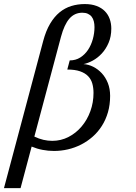

<svg xmlns="http://www.w3.org/2000/svg" viewBox="-97 -747 682 965"><path d="M120.1 -541Q133.8 -592.3 154.8 -627.7Q175.8 -663.1 202.6 -685.1Q229.5 -707 261.5 -716.8Q293.5 -726.6 329.1 -726.6Q363.3 -726.6 388.4 -717Q413.6 -707.5 429.9 -690.9Q446.3 -674.3 454.3 -651.9Q462.4 -629.4 462.4 -603.5Q462.4 -563 448.7 -531.5Q435.1 -500 414.3 -477.8Q393.6 -455.6 369.1 -442.4Q344.7 -429.2 322.8 -424.8Q347.7 -423.3 371.6 -411.4Q395.5 -399.4 414.6 -378.9Q433.6 -358.4 445.1 -329.6Q456.5 -300.8 456.5 -265.1Q456.5 -220.7 445.6 -182.9Q434.6 -145 415 -114.3Q395.5 -83.5 368.9 -60.1Q342.3 -36.6 310.8 -20.5Q279.3 -4.4 244.6 3.7Q210 11.7 174.3 11.7Q145.5 11.7 117.2 6.3Q88.9 1 62 -10.3L6.3 198.7H-77.1ZM373 -279.8Q373 -305.7 366.9 -327.1Q360.8 -348.6 345.7 -364.3Q330.6 -379.9 305.2 -388.7Q279.8 -397.5 241.2 -397.5L253.4 -443.4Q283.2 -443.4 306.4 -458Q329.6 -472.7 345.5 -496.6Q361.3 -520.5 369.6 -550.5Q377.9 -580.6 377.9 -610.8Q377.9 -626.5 374.5 -639.9Q371.1 -653.3 363.8 -662.8Q356.4 -672.4 344.7 -677.7Q333 -683.1 316.9 -683.1Q277.8 -683.1 252 -653.6Q226.1 -624 209.5 -562L75.7 -60.5Q99.1 -49.3 121.3 -44.2Q143.6 -39.1 165.5 -39.1Q209.5 -39.1 247.3 -58.6Q285.2 -78.1 313.2 -111.3Q341.3 -144.5 357.2 -188.2Q373 -231.9 373 -279.8Z"/></svg>

Font: Arian AMU Serif
Style: Italic
Weight: 400
Italic angle: -15°
Designer: Ruben Hakobyan (Tarumian)
Foundry: Ruben Hakobyan (Tarumian)
Version: Version 1.002